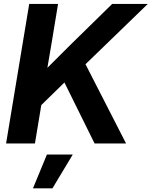

<svg xmlns="http://www.w3.org/2000/svg" viewBox="-20 -748 790 1001"><path d="M11.7 0 132.3 -727.5H282.7L249.5 -526.4L227.1 -394.5Q257.8 -425.3 288.6 -455.8Q319.3 -486.3 350.6 -517.6L564.9 -727.5H750.5L425.8 -413.1L637.2 0H473.1L315.9 -317.9L195.3 -200.2L162.1 0ZM151.9 233.9 224.6 57.6H359.4L253.4 233.9Z"/></svg>

Font: Inter Display
Style: Bold Italic
Weight: 700
Italic angle: -9.39999°
Designer: Rasmus Andersson
Foundry: rsms
Version: Version 4.000;git-a52131595